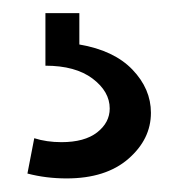

<svg xmlns="http://www.w3.org/2000/svg" viewBox="-20 -25 267 287"><path d="M21 234.4 31.2 181.6Q49.8 187.5 71.8 187.5Q106.4 187.5 125.2 172.9Q144 158.2 144 137.2Q144 111.8 118.4 92.5Q92.8 73.2 47.9 73.2V-5.4H98.6V41.5Q150.4 50.3 178 79.1Q205.6 107.9 205.6 143.6Q205.6 183.1 171.9 212.4Q138.2 241.7 79.6 241.7Q48.8 241.7 21 234.4Z"/></svg>

Font: Coustard
Style: Regular
Weight: 400
Foundry: vernon adams
Version: Version 1.001